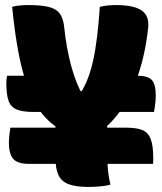

<svg xmlns="http://www.w3.org/2000/svg" viewBox="-20 -729 640 758"><path d="M8 -430H175V-287H112Q69 -287 45.5 -297Q22 -307 13.5 -332Q5 -357 5 -401Q5 -407 5.5 -412Q6 -417 6.5 -421.5Q7 -426 8 -430ZM383 -430H522Q564 -430 579.5 -413Q595 -396 595 -350Q595 -341 594 -330Q593 -319 591.5 -308.5Q590 -298 588 -287H383ZM584 -82H95Q50 -82 32.5 -101.5Q15 -121 15 -167Q15 -176 16 -185.5Q17 -195 18 -205Q19 -215 21 -225H478Q519 -225 542 -215.5Q565 -206 575 -180Q585 -154 585 -105Q585 -101 585 -97Q585 -93 584.5 -89Q584 -85 584 -82ZM403 -232Q403 -218 403 -201.5Q403 -185 403 -167Q403 -149 403 -130Q403 -91 406 -59.5Q409 -28 416 0Q405 3 394 4.5Q383 6 372.5 7Q362 8 351 8.5Q340 9 328 9Q279 9 250.5 -2Q222 -13 210.5 -38.5Q199 -64 199 -105Q199 -122 199 -137Q199 -152 199 -166.5Q199 -181 199 -196.5Q199 -212 199 -230Q171 -250 147.5 -278.5Q124 -307 105.5 -346.5Q87 -386 72.5 -437.5Q58 -489 47 -554.5Q36 -620 28 -702Q39 -705 49.5 -706.5Q60 -708 71 -708.5Q82 -709 92 -709Q143 -709 173 -701.5Q203 -694 217 -674Q231 -654 234 -617Q238 -578 245 -540Q252 -502 261.5 -467Q271 -432 283 -402.5Q295 -373 308 -350L264 -369H333L290 -349Q309 -376 323.5 -411Q338 -446 347.5 -489Q357 -532 363.5 -585.5Q370 -639 374 -702Q390 -706 406 -707.5Q422 -709 438 -709Q509 -709 539.5 -687.5Q570 -666 565 -619Q557 -546 541 -485.5Q525 -425 503.5 -377Q482 -329 456 -292.5Q430 -256 403 -232Z"/></svg>

Font: Recursive Casual Black
Style: Regular
Weight: 900
Version: Version 1.047